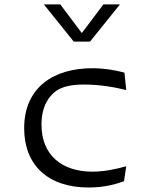

<svg xmlns="http://www.w3.org/2000/svg" viewBox="-20 -822 660 854"><path d="M390 -518.5C222 -518.5 87.5 -436 87.5 -251.5C87.5 -89.5 191.5 12 374 12C447 12 499.5 -4 531.5 -16L541.5 -82.5C496.5 -70 445 -58.5 391 -58.5C256.5 -58.5 164.5 -131 164.5 -268C164.5 -355 203 -398.5 229 -417C256 -436 294 -446 356 -446C417 -446 484 -436 541.5 -421.5L533.5 -499C490.5 -510.5 442 -518.5 390 -518.5ZM175 -802.5H248L344 -675L440 -802.5H513.5L380.5 -637H308Z"/></svg>

Font: Monaspace Argon Light
Style: Regular
Weight: 300
Designer: Riley Cran & the Lettermatic Team
Foundry: Lettermatic
Version: Version 1.000 (Monaspace Argon)